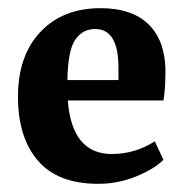

<svg xmlns="http://www.w3.org/2000/svg" viewBox="-20 -442 448 470"><path d="M221 8Q121 8 72.5 -49Q24 -106 24 -205Q24 -306 79 -364Q134 -422 226 -422Q302 -422 342.5 -383.5Q383 -345 385 -273Q385 -221 380 -196H146Q156 -65 254 -65Q310 -65 359 -96L380 -51Q359 -29 314 -10.5Q269 8 221 8ZM213 -371Q182 -371 164 -344.5Q146 -318 145 -246H270V-276Q270 -371 213 -371Z"/></svg>

Font: Aikya
Style: Bold
Weight: 700
Designer: Neelakash Kshetrimayum (Latin subset based on Merriweather by Eben Sorkin)
Foundry: Brand New Type
Version: Version 1.00 b005